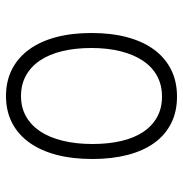

<svg xmlns="http://www.w3.org/2000/svg" viewBox="-5 -595 610 640"><g transform="rotate(90 300.0 -275.0)"><path d="M300 10Q250 10 211 -10Q172 -30 145 -67Q118 -104 104 -156.5Q90 -209 90 -275Q90 -341 104 -393.5Q118 -446 145 -483Q172 -520 211.5 -540Q251 -560 302 -560Q353 -560 392 -540Q431 -520 457 -483.5Q483 -447 496.5 -395Q510 -343 510 -278Q510 -211 496 -158Q482 -105 455 -67.5Q428 -30 389 -10Q350 10 300 10ZM300 -40Q338 -40 367.5 -56.5Q397 -73 417.5 -103.5Q438 -134 449 -178.5Q460 -223 460 -278Q460 -331 450 -374Q440 -417 420 -447Q400 -477 370.5 -493.5Q341 -510 302 -510Q263 -510 233 -493.5Q203 -477 182.5 -446.5Q162 -416 151 -372.5Q140 -329 140 -275Q140 -221 150.5 -177.5Q161 -134 181.5 -103.5Q202 -73 232 -56.5Q262 -40 300 -40Z"/></g></svg>

Font: Maple Mono NL Thin
Style: Regular
Weight: 250
Monospace: yes
Designer: subframe7536
Version: Version 7.000